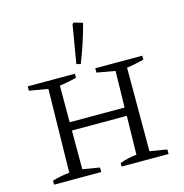

<svg xmlns="http://www.w3.org/2000/svg" viewBox="-113 -880 940 983"><g transform="rotate(-15 357.0 -388.0)"><path d="M53 0V-21Q76 -28 99 -32.5Q122 -37 144 -39L152 -481L53 -498V-521H303V-500Q265 -489 213 -482V-288H504L508 -481L411 -498V-521H660V-500Q641 -495 617.5 -490Q594 -485 569 -482V-39L660 -24V0H411V-19Q434 -27 456 -32Q478 -37 500 -39L504 -244H213V-39L303 -24V0ZM345 -561 323 -567 357 -769 364 -776 411 -762Q384 -659 345 -561Z"/></g></svg>

Font: Piazzolla SC Light
Style: Regular
Weight: 300
Designer: Juan Pablo del Peral
Foundry: Huerta Tipografica
Version: Version 1.330